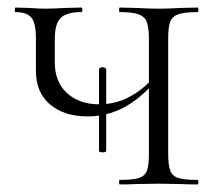

<svg xmlns="http://www.w3.org/2000/svg" viewBox="-20 -488 575 508"><path d="M252 -310Q255 -310 258 -308.5Q261 -307 261 -305V-89Q261 -85 252 -85Q242 -85 242 -89V-305Q242 -307 245 -308.5Q248 -310 252 -310ZM75 -301V-387Q75 -428 62.5 -442Q50 -456 21 -456Q19 -456 19 -462Q19 -468 21 -468L56 -467Q86 -465 99 -465Q116 -465 154 -467L195 -468Q198 -468 198 -462Q198 -456 195 -456Q157 -456 141 -441Q125 -426 125 -385V-323Q125 -271 157.5 -241.5Q190 -212 243 -212Q286 -212 324 -232.5Q362 -253 391 -289L395 -277Q351 -226 306.5 -203Q262 -180 212 -180Q150 -180 112.5 -211.5Q75 -243 75 -301ZM297 -12Q332 -12 347.5 -17Q363 -22 368.5 -36Q374 -50 374 -81V-385Q374 -415 368.5 -429.5Q363 -444 347 -450Q331 -456 297 -456Q295 -456 295 -462Q295 -468 297 -468L339 -467Q377 -465 400 -465Q421 -465 459 -467L503 -468Q505 -468 505 -462Q505 -456 503 -456Q469 -456 452.5 -450.5Q436 -445 430.5 -431Q425 -417 425 -387V-81Q425 -51 430.5 -36.5Q436 -22 452 -17Q468 -12 503 -12Q505 -12 505 -6Q505 0 503 0Q475 0 459 -1L400 -2L339 -1Q324 0 297 0Q295 0 295 -6Q295 -12 297 -12Z"/></svg>

Font: Cormorant Unicase Light
Style: Regular
Weight: 300
Designer: Christian Thalmann (Catharsis Fonts)
Foundry: Catharsis Fonts
Version: Version 4.000